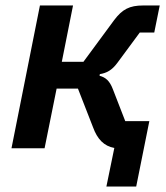

<svg xmlns="http://www.w3.org/2000/svg" viewBox="-20 -542 608 702"><path d="M369 140H478L526 -99H438L393 -215C381 -247 366 -259 344 -265L345 -271C370 -275 389 -285 409 -312L491 -423H544L564 -522H504C453 -522 427 -508 397 -468L285 -316H206L247 -522H126L22 0H143L187 -218H265L320 -77C336 -33 360 -8 398 -1Z"/></svg>

Font: Braiins Sans SemiBold
Style: Italic
Weight: 600
Italic angle: -11.31°
Designer: Mike Abbink, Paul van der Laan, Pieter van Rosmalen, Jiri Chlebus, Lubos Buracinsky
Foundry: Bold Monday, Sudetype
Version: Version 1.000;hotconv 1.0.109;makeotfexe 2.5.65596